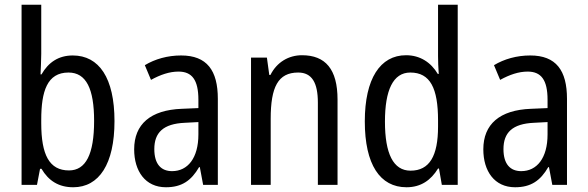

<svg xmlns="http://www.w3.org/2000/svg" viewBox="-20 -780 2481 810"><path d="M154 -553V-760H71V0H136L149 -68H155C185 -17 228 10 289 10C398 10 463 -88 463 -269C463 -451 398 -546 287 -546C227 -546 184 -517 155 -466H151C152 -493 154 -524 154 -553ZM269 -474C344 -474 377 -405 377 -270C377 -129 342 -61 271 -61C188 -61 154 -127 154 -260V-275C154 -395 179 -474 269 -474Z M744 -546C687 -546 634 -531 591 -505L617 -443C657 -465 695 -478 733 -478C790 -478 817 -443 817 -359V-324L747 -321C615 -316 546 -256 546 -150C546 -58 593 10 680 10C747 10 787 -18 820 -75H823L837 0H899V-363C899 -483 853 -546 744 -546ZM760 -262 817 -265V-213C817 -113 772 -58 706 -58C660 -58 631 -87 631 -151C631 -220 668 -258 760 -262Z M1254 -547C1198 -547 1148 -518 1121 -464H1116L1106 -537H1039V0H1122V-279C1122 -413 1153 -474 1238 -474C1296 -474 1321 -431 1321 -347V0H1404V-360C1404 -488 1353 -547 1254 -547Z M1695 10C1756 10 1798 -20 1828 -69H1832L1844 0H1911V-760H1828V-543C1828 -523 1829 -494 1831 -468H1827C1798 -517 1752 -547 1693 -547C1584 -547 1519 -448 1519 -268C1519 -86 1583 10 1695 10ZM1712 -60C1639 -60 1604 -132 1604 -267C1604 -399 1638 -474 1711 -474C1795 -474 1828 -408 1828 -272V-246C1828 -122 1792 -60 1712 -60Z M2217 -546C2160 -546 2107 -531 2064 -505L2090 -443C2130 -465 2168 -478 2206 -478C2263 -478 2290 -443 2290 -359V-324L2220 -321C2088 -316 2019 -256 2019 -150C2019 -58 2066 10 2153 10C2220 10 2260 -18 2293 -75H2296L2310 0H2372V-363C2372 -483 2326 -546 2217 -546ZM2233 -262 2290 -265V-213C2290 -113 2245 -58 2179 -58C2133 -58 2104 -87 2104 -151C2104 -220 2141 -258 2233 -262Z"/></svg>

Font: Noto Sans Myanmar UI Condensed
Style: Regular
Weight: 400
Width: 3
Designer: Monotype Design Team
Foundry: Monotype Imaging Inc.
Version: Version 2.103